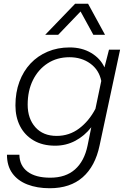

<svg xmlns="http://www.w3.org/2000/svg" viewBox="-20 -810 690 1020"><path d="M535 -452 559 -546H618L509 -37Q486 73 419.5 131.5Q353 190 244 190Q177 190 125.5 170Q74 150 45.5 110.5Q17 71 17 12H83Q84 70 126.5 102Q169 134 247 134Q329 134 378.5 90Q428 46 445 -36L465 -134Q429 -88 380 -62Q331 -36 273 -36Q206 -36 158.5 -64Q111 -92 86.5 -140Q62 -188 62 -250Q62 -319 83 -375.5Q104 -432 142 -472.5Q180 -513 233 -535.5Q286 -558 350 -558Q415 -558 464 -529Q513 -500 535 -452ZM281 -88Q348 -88 400.5 -127.5Q453 -167 487 -232L518 -380Q506 -439 459.5 -472.5Q413 -506 349 -506Q283 -506 233 -473.5Q183 -441 155 -384.5Q127 -328 127 -254Q127 -180 168 -134Q209 -88 281 -88ZM220 -625 379 -790H448L538 -625H476L408 -749L289 -625Z"/></svg>

Font: Azeret Mono Thin ExtraLight
Style: Italic
Weight: 250
Italic angle: -12°
Version: Version 1.002